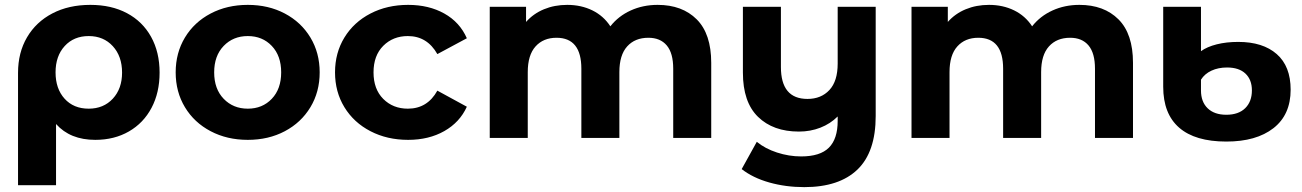

<svg xmlns="http://www.w3.org/2000/svg" viewBox="-20 -566 5342 788"><path d="M635 -268Q635 -186 602 -123.5Q569 -61 509 -26.5Q449 8 371 8Q268 8 210 -57V194H54V-267Q54 -350 91 -413Q128 -476 195 -511Q262 -546 351 -546Q437 -546 501 -512Q565 -478 600 -415Q635 -352 635 -268ZM481 -268Q481 -335 443 -376.5Q405 -418 344 -418Q283 -418 245.5 -377Q208 -336 208 -269Q208 -202 245 -161Q282 -120 344 -120Q405 -120 443 -161Q481 -202 481 -268Z M701 -269Q701 -349 739 -412Q777 -475 844.5 -510.5Q912 -546 997 -546Q1082 -546 1149 -510.5Q1216 -475 1254 -412Q1292 -349 1292 -269Q1292 -189 1254 -126Q1216 -63 1149 -27.5Q1082 8 997 8Q912 8 844.5 -27.5Q777 -63 739 -126Q701 -189 701 -269ZM1134 -269Q1134 -337 1095.5 -377.5Q1057 -418 997 -418Q937 -418 898 -377.5Q859 -337 859 -269Q859 -201 898 -160.5Q937 -120 997 -120Q1057 -120 1095.5 -160.5Q1134 -201 1134 -269Z M1355 -269Q1355 -349 1393.5 -412Q1432 -475 1500.5 -510.5Q1569 -546 1655 -546Q1740 -546 1803.5 -510.5Q1867 -475 1896 -409L1775 -344Q1733 -418 1654 -418Q1593 -418 1553 -378Q1513 -338 1513 -269Q1513 -200 1553 -160Q1593 -120 1654 -120Q1734 -120 1775 -194L1896 -128Q1867 -64 1803.5 -28Q1740 8 1655 8Q1569 8 1500.5 -27.5Q1432 -63 1393.5 -126Q1355 -189 1355 -269Z M2899 -308V0H2743V-284Q2743 -348 2716.5 -379.5Q2690 -411 2641 -411Q2586 -411 2554 -375.5Q2522 -340 2522 -270V0H2366V-284Q2366 -411 2264 -411Q2210 -411 2178 -375.5Q2146 -340 2146 -270V0H1990V-538H2139V-476Q2169 -510 2212.5 -528Q2256 -546 2308 -546Q2365 -546 2411 -523.5Q2457 -501 2485 -458Q2518 -500 2568.5 -523Q2619 -546 2679 -546Q2780 -546 2839.5 -486.5Q2899 -427 2899 -308Z M3574 -538V-90Q3574 58 3499 130Q3424 202 3281 202Q3205 202 3137.5 183Q3070 164 3024 128L3086 16Q3120 44 3169 60Q3218 76 3268 76Q3346 76 3382 40Q3418 4 3418 -70V-88Q3388 -58 3347 -42Q3306 -26 3259 -26Q3153 -26 3091 -86.5Q3029 -147 3029 -268V-538H3185V-291Q3185 -160 3294 -160Q3350 -160 3384 -196.5Q3418 -233 3418 -305V-538Z M4630 -308V0H4474V-284Q4474 -348 4447.5 -379.5Q4421 -411 4372 -411Q4317 -411 4285 -375.5Q4253 -340 4253 -270V0H4097V-284Q4097 -411 3995 -411Q3941 -411 3909 -375.5Q3877 -340 3877 -270V0H3721V-538H3870V-476Q3900 -510 3943.5 -528Q3987 -546 4039 -546Q4096 -546 4142 -523.5Q4188 -501 4216 -458Q4249 -500 4299.5 -523Q4350 -546 4410 -546Q4511 -546 4570.5 -486.5Q4630 -427 4630 -308Z M4754 -210V-538H4909V-356Q4934 -374 4973.5 -384Q5013 -394 5062 -394Q5163 -394 5220 -344Q5277 -294 5277 -198Q5277 -95 5206.5 -40Q5136 15 5013 15Q4885 15 4819.5 -42Q4754 -99 4754 -210ZM5118 -195Q5118 -239 5091.5 -264Q5065 -289 5016 -289Q4980 -289 4952 -276Q4924 -263 4909 -239V-195Q4909 -148 4936.5 -121.5Q4964 -95 5013 -95Q5063 -95 5090.5 -122Q5118 -149 5118 -195Z"/></svg>

Font: Montserrat Alternates
Style: Bold
Weight: 700
Designer: Julieta Ulanovsky
Foundry: Julieta Ulanovsky
Version: Version 7.200